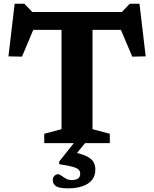

<svg xmlns="http://www.w3.org/2000/svg" viewBox="-20 -762 820 1022"><path d="M307.5 -667H472.5V-74.5L564.5 -50V0H215.5V-50L307.5 -74.5ZM652.5 -603H125L172 -638.5L97 -460.5L25 -462L58 -742H110L166.5 -682.5L100 -698H677.5L614 -682.5L670.5 -742H722.5L755.5 -462L684 -460.5L608.5 -638.5ZM343 240.5Q295.5 240.5 278.2 229Q261 217.5 261 197Q261 182 269.8 173.8Q278.5 165.5 288.5 165.5Q296 165.5 306.8 173.2Q317.5 181 331.2 188.8Q345 196.5 361 196.5Q385 196.5 396 187.8Q407 179 407 162Q407 150 399 141.5Q391 133 367 126Q343 119 295 112V98L388 -19H448L355.5 95L353 45Q409.5 54.5 438.5 68.5Q467.5 82.5 477.5 100.2Q487.5 118 487.5 140.5Q487.5 174 469.2 196.2Q451 218.5 418.2 229.5Q385.5 240.5 343 240.5Z"/></svg>

Font: Newsreader 9pt SemiBold
Style: Regular
Weight: 600
Designer: Hugues Gentile
Foundry: Production Type
Version: Version 1.003